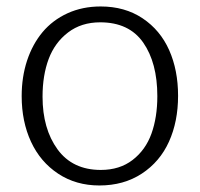

<svg xmlns="http://www.w3.org/2000/svg" viewBox="-20 -565 621 597"><path d="M293.5 -36.6Q352.1 -36.6 392.3 -67.6Q432.6 -98.6 450.9 -149.4Q469.2 -200.2 469.2 -266.1Q469.2 -369.6 425.3 -432.6Q381.3 -495.6 291.5 -495.6Q232.9 -495.6 191.7 -464.1Q150.4 -432.6 131.3 -381.6Q112.3 -330.6 112.3 -264.6Q112.3 -164.6 158.9 -100.6Q205.6 -36.6 293.5 -36.6ZM289.1 11.7Q216.3 11.7 160.9 -24.9Q105.5 -61.5 76.4 -124.3Q47.4 -187 47.4 -266.1Q47.4 -325.7 64.2 -376.7Q81.1 -427.7 112.3 -465.1Q143.6 -502.4 189.9 -523.7Q236.3 -544.9 293 -544.9Q368.2 -544.9 423.3 -508.1Q478.5 -471.2 506.1 -408.9Q533.7 -346.7 533.7 -267.1Q533.7 -187 505.4 -124.5Q477.1 -62 420.9 -25.1Q364.7 11.7 289.1 11.7Z"/></svg>

Font: Oxygen Light
Style: Regular
Weight: 300
Designer: vernon adams
Foundry: Vernon Adams
Version: Version Release 0.2.3 webfont; ttfautohint (v0.93.3-1d66) -l